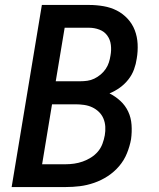

<svg xmlns="http://www.w3.org/2000/svg" viewBox="-20 -755 640 775"><path d="M27 0 149 -735H340Q369 -735 398 -730Q427 -725 451.5 -712.5Q476 -700 495 -679.5Q514 -659 524 -633Q534 -607 535.5 -577.5Q537 -548 532 -519Q529 -497 521 -475Q513 -453 498 -434Q483 -415 463.5 -401Q444 -387 422 -378Q446 -366 466 -347.5Q486 -329 497.5 -304.5Q509 -280 511 -251Q513 -222 509 -193Q504 -165 492.5 -136.5Q481 -108 461 -84.5Q441 -61 415 -44Q389 -27 360 -17Q331 -7 302.5 -3.5Q274 0 245 0ZM304 -427Q318 -427 332.5 -429Q347 -431 360.5 -437.5Q374 -444 386 -454Q398 -464 406.5 -476.5Q415 -489 419.5 -503Q424 -517 426 -531Q430 -552 427.5 -573.5Q425 -595 413 -611.5Q401 -628 381 -635.5Q361 -643 340 -643H241L205 -427ZM150 -92H245Q262 -92 279.5 -94.5Q297 -97 314 -103Q331 -109 347 -119Q363 -129 375 -143Q387 -157 393.5 -174.5Q400 -192 403 -209Q406 -226 405 -243.5Q404 -261 397.5 -276.5Q391 -292 379 -303.5Q367 -315 352 -322Q337 -329 319.5 -331.5Q302 -334 285 -334H190Z"/></svg>

Font: Iosevka Curly SmBdExObl
Style: Regular
Weight: 600
Width: 7
Italic angle: -9°
Monospace: yes
Designer: Belleve Invis
Foundry: Belleve Invis
Version: Version 11.1.0; ttfautohint (v1.8.3)